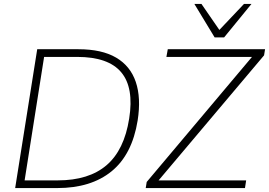

<svg xmlns="http://www.w3.org/2000/svg" viewBox="-20 -955 1366 975"><path d="M57 0 169 -705H378Q497 -705 569.5 -662.5Q642 -620 669.5 -539Q697 -458 679 -343Q651 -170 546.5 -85Q442 0 271 0ZM105 -39H273Q431 -39 521 -116Q611 -193 636 -353Q661 -510 595.5 -588Q530 -666 372 -666H204ZM720 0 725 -31 1279 -689 1275 -666H825L832 -705H1326L1321 -674L766 -16L769 -39H1230L1224 0ZM1070 -765 967 -935H1003L1094 -803L1219 -935H1257L1118 -765Z"/></svg>

Font: Mulish ExtraLight ExtraLight
Style: Italic
Weight: 250
Italic angle: -9°
Version: Version 3.603